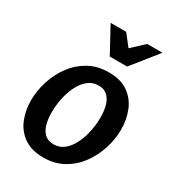

<svg xmlns="http://www.w3.org/2000/svg" viewBox="-178 -826 852 940"><g transform="rotate(30 248.0 -356.0)"><path d="M213 12Q145 12 102.5 -18Q60 -48 40.5 -96.5Q21 -145 21 -201Q21 -255 38.5 -310Q56 -365 89 -410Q122 -455 171 -482.5Q220 -510 283 -510Q352 -510 394 -480Q436 -450 455.5 -401.5Q475 -353 475 -297Q475 -243 457.5 -188Q440 -133 407 -88Q374 -43 325 -15.5Q276 12 213 12ZM224 -69Q257 -69 282 -89Q307 -109 324 -143Q341 -177 349.5 -217.5Q358 -258 358 -298Q358 -334 350 -363.5Q342 -393 323.5 -411Q305 -429 272 -429Q239 -429 214 -409Q189 -389 172 -355Q155 -321 146.5 -281Q138 -241 138 -200Q138 -165 146 -135Q154 -105 173 -87Q192 -69 224 -69ZM307 -660 376 -724H462L346 -579H248L169 -724H257Z"/></g></svg>

Font: Rosario
Style: Italic
Weight: 400
Italic angle: -8.05°
Designer: Hector Gatti
Foundry: Omnibus Type
Version: Version 1.201